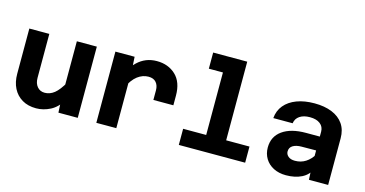

<svg xmlns="http://www.w3.org/2000/svg" viewBox="-78 -1088 2755 1448"><g transform="rotate(15 1300.0 -364.0)"><path d="M207 -556V-213Q207 -170 229 -144Q251 -118 287 -118Q328 -118 362.5 -145.5Q397 -173 435 -240L457 -108Q419 -43 365 -15.5Q311 12 255 12Q191 12 145.5 -15Q100 -42 75.5 -90Q51 -138 51 -203V-556ZM578 -556V0H427L422 -99V-556Z M1094 -278V-353Q1094 -391 1074 -414.5Q1054 -438 1014 -438Q969 -438 929 -408Q889 -378 853 -304L837 -435Q863 -479 894 -508.5Q925 -538 962.5 -553Q1000 -568 1045 -568Q1134 -568 1192 -513.5Q1250 -459 1250 -353V-278ZM723 0V-556H873L879 -456V0Z M1547 0V-740H1703V0ZM1367 0V-126H1885V0ZM1437 -614V-740H1625V-614Z M2383 0 2378 -100V-374Q2378 -413 2349 -435.5Q2320 -458 2269 -458Q2220 -458 2189.5 -437.5Q2159 -417 2154 -380H2003Q2008 -439 2043 -481Q2078 -523 2137.5 -545.5Q2197 -568 2276 -568Q2354 -568 2412 -544.5Q2470 -521 2501.5 -475.5Q2533 -430 2533 -364V0ZM2205 12Q2150 12 2108 -9.5Q2066 -31 2043 -69Q2020 -107 2020 -155Q2020 -241 2086.5 -288.5Q2153 -336 2270 -336H2393V-228L2266 -227Q2223 -227 2197.5 -211.5Q2172 -196 2172 -165Q2172 -143 2190.5 -127Q2209 -111 2243 -111Q2290 -111 2326.5 -134.5Q2363 -158 2387 -199L2404 -94Q2379 -39 2327.5 -13.5Q2276 12 2205 12Z"/></g></svg>

Font: Azeret Mono Thin
Style: Bold
Weight: 700
Version: Version 1.002